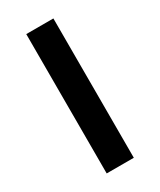

<svg xmlns="http://www.w3.org/2000/svg" viewBox="-147 -598 543 651"><g transform="rotate(-30 124.5 -272.5)"><path d="M71.4 0V-545.5H177.6V0Z"/></g></svg>

Font: TID UI Medium
Style: Regular
Weight: 500
Designer: The TID Project Authors
Foundry: Bakken & Bæck
Version: Version 1.001;hotconv 1.0.109;makeotfexe 2.5.65596